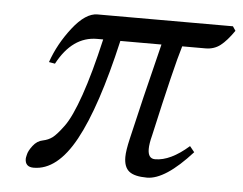

<svg xmlns="http://www.w3.org/2000/svg" viewBox="-40 -476 678 535"><g transform="rotate(5 299.5 -208.5)"><path d="M591 -429 599 -417Q579 -388 561.5 -374.5Q544 -361 520 -361H455Q437 -303 393 -106Q387 -83 387 -68Q387 -41 407 -41Q450 -41 501 -86L514 -70Q440 12 389 12Q354 12 339 0Q324 -12 324 -40Q324 -58 332 -92Q355 -193 397 -361H282Q239 -173 188.5 -80.5Q138 12 72 12Q48 12 48 -11Q48 -14 50 -22Q52 -33 63.5 -48Q75 -63 91 -66Q106 -69 117.5 -77.5Q129 -86 148.5 -112.5Q168 -139 190 -202Q212 -265 234 -361H217Q148 -361 106 -282L89 -285Q107 -337 143 -383Q179 -429 212 -429Z"/></g></svg>

Font: Linux Libertine O
Style: Italic
Weight: 400
Italic angle: -12°
Designer: Philipp H. Poll
Foundry: Philipp H. Poll
Version: Version 5.1.6